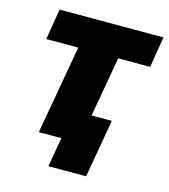

<svg xmlns="http://www.w3.org/2000/svg" viewBox="-100 -600 711 807"><g transform="rotate(15 256.0 -196.0)"><path d="M38 -386H177L109 0H207L185 128H349L393 -125H305L351 -386H490L512 -520H60Z"/></g></svg>

Font: Fixel Display ExtraBold
Style: Italic
Weight: 800
Italic angle: -10°
Designer: AlfaBravo + MacPaw
Foundry: Kyrylo Tkachov, Marchela Mozhyna, Serhii Makarenko, Maria Weinstein, Zakhar Kryvoshyya
Version: Version 1.210;Glyphs 3.2 (3217)